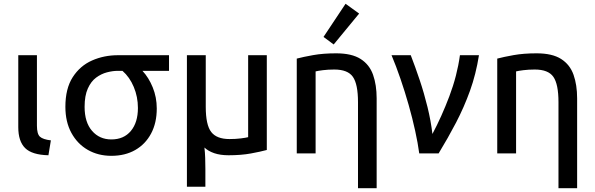

<svg xmlns="http://www.w3.org/2000/svg" viewBox="-20 -814 3156 1019"><path d="M237 10Q150 8 113.5 -28Q77 -64 77 -139V-521H176V-147Q176 -103 192 -88.5Q208 -74 250 -69Z M571 13Q501 13 446 -18.5Q391 -50 359 -108.5Q327 -167 327 -247Q327 -344 366 -404.5Q405 -465 468.5 -493Q532 -521 606 -521H877V-438H736Q769 -403 790.5 -350.5Q812 -298 812 -238Q812 -162 782 -105.5Q752 -49 698 -18Q644 13 571 13ZM571 -74Q637 -74 674.5 -119Q712 -164 712 -241Q712 -300 690 -352.5Q668 -405 630 -438H604Q578 -438 547.5 -430Q517 -422 490 -402Q463 -382 446 -344Q429 -306 429 -247Q429 -165 468.5 -119.5Q508 -74 571 -74Z M972 177V-521H1072V-247Q1072 -151 1101 -113.5Q1130 -76 1198 -76Q1231 -76 1258.5 -79.5Q1286 -83 1297 -86V-521H1396V-18Q1363 -9 1311.5 0.5Q1260 10 1193 10Q1149 10 1117 -1Q1085 -12 1065 -31Q1068 -4 1069 24Q1070 52 1070 83V177Z M1880 185V-272Q1880 -367 1853 -406Q1826 -445 1754 -445Q1721 -445 1693.5 -441.5Q1666 -438 1655 -435V0H1555V-503Q1589 -512 1642 -521.5Q1695 -531 1764 -531Q1847 -531 1894 -501Q1941 -471 1960 -417Q1979 -363 1979 -292V185ZM1751 -578 1697 -618 1814 -794 1886 -742Z M2205 0Q2198 -53 2183.5 -119.5Q2169 -186 2149 -256.5Q2129 -327 2105.5 -395.5Q2082 -464 2058 -521H2160Q2184 -459 2207.5 -389Q2231 -319 2249 -245.5Q2267 -172 2275 -103Q2324 -195 2365 -303.5Q2406 -412 2421 -521H2522Q2506 -420 2474.5 -332.5Q2443 -245 2400.5 -163.5Q2358 -82 2308 0Z M2944 185V-272Q2944 -367 2917 -406Q2890 -445 2818 -445Q2785 -445 2757.5 -441.5Q2730 -438 2719 -435V0H2619V-503Q2653 -512 2706 -521.5Q2759 -531 2828 -531Q2911 -531 2958 -501Q3005 -471 3024 -417Q3043 -363 3043 -292V185Z"/></svg>

Font: Ubuntu Sans Medium
Style: Regular
Weight: 500
Designer: Dalton Maag Ltd
Foundry: Dalton Maag Ltd
Version: Version 1.006; ttfautohint (v1.8.4.7-5d5b)